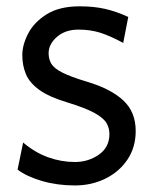

<svg xmlns="http://www.w3.org/2000/svg" viewBox="-20 -563 478 592"><path d="M210.9 8.8Q156.7 8.8 109.6 -4.9Q62.5 -18.6 34.2 -40L51.3 -123.5Q88.4 -92.3 128.7 -77.9Q168.9 -63.5 210.9 -63.5Q252.4 -63.5 284.9 -86.2Q317.4 -108.9 317.4 -149.9Q317.4 -168 308.3 -183.6Q299.3 -199.2 271.5 -214.6Q243.7 -230 188 -247.1Q130.9 -264.2 100.8 -286.1Q70.8 -308.1 59.8 -334.7Q48.8 -361.3 48.8 -393.1Q48.8 -424.8 66.9 -459.7Q85 -494.6 124 -519Q163.1 -543.5 225.6 -543.5Q269.5 -543.5 304 -535.6Q338.4 -527.8 375.5 -510.7L359.9 -430.7Q319.3 -452.6 288.8 -462.2Q258.3 -471.7 222.2 -471.7Q181.2 -471.7 155.5 -449.2Q129.9 -426.8 129.9 -398.9Q129.9 -380.4 138.4 -366.2Q147 -352.1 172.4 -339.1Q197.8 -326.2 248.5 -311Q321.8 -289.1 360.1 -253.4Q398.4 -217.8 398.4 -159.2Q398.4 -108.9 373 -71Q347.7 -33.2 304.9 -12.2Q262.2 8.8 210.9 8.8Z"/></svg>

Font: Harmattan Medium
Style: Regular
Weight: 500
Designer: George W. Nuss III and SIL International
Foundry: SIL International
Version: Version 4.000